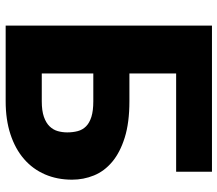

<svg xmlns="http://www.w3.org/2000/svg" viewBox="-65 -703 768 678"><g transform="rotate(90 319.0 -364.0)"><path d="M337.5 -127.5Q371 -127.5 392.5 -135Q414 -142.5 426.2 -155.2Q438.5 -168 443 -184Q447.5 -200 447.5 -217.5Q447.5 -237.5 443 -254.5Q438.5 -271.5 426.2 -283.8Q414 -296 392.5 -302.8Q371 -309.5 337.5 -309.5H239.5V-127.5ZM337.5 -437Q413 -437 465.8 -420.5Q518.5 -404 551.5 -376.2Q584.5 -348.5 599.5 -311.8Q614.5 -275 614.5 -234.5Q614.5 -182 595.8 -138.8Q577 -95.5 541.5 -64.8Q506 -34 454.5 -17Q403 0 337.5 0H70.5V-728.5H586.5V-602H239.5V-437Z"/></g></svg>

Font: Lato 2
Style: Regular
Weight: 900
Designer: Lukasz Dziedzic with Adam Twardoch and Botio Nikoltchev
Foundry: tyPoland Lukasz Dziedzic
Version: Version 2.015; 2015-08-06; http://www.latofonts.com/